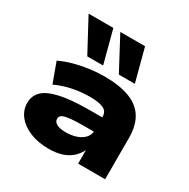

<svg xmlns="http://www.w3.org/2000/svg" viewBox="-175 -933 1082 1101"><g transform="rotate(30 366.0 -382.0)"><path d="M289 11Q219 11 165.5 -11Q112 -33 82 -71Q52 -109 52 -157Q52 -203 83.5 -234.5Q115 -266 189 -282.5Q263 -299 390 -299H488V-204H394Q351 -204 322.5 -201.5Q294 -199 277 -194.5Q260 -190 253 -182Q246 -174 246 -162Q246 -143 266.5 -131.5Q287 -120 328 -120Q366 -120 397.5 -131Q429 -142 447.5 -163Q466 -184 466 -212V-305Q466 -338 437 -352Q408 -366 348 -366Q289 -366 233 -354.5Q177 -343 125 -319L77 -450Q117 -469 164 -482Q211 -495 261.5 -502Q312 -509 361 -509Q460 -509 526 -484.5Q592 -460 625 -408Q658 -356 658 -273V0H479V-102L485 -103Q470 -66 443.5 -40.5Q417 -15 379 -2Q341 11 289 11ZM426 -559 311 -775H475L532 -559ZM217 -559 101 -775H265L322 -559Z"/></g></svg>

Font: Nunito Sans 10pt Expanded Black
Style: Regular
Weight: 900
Width: 7
Designer: Vernon Adams
Foundry: Vernon Adams
Version: Version 3.101;gftools[0.9.27]